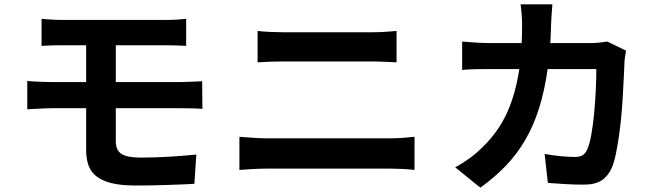

<svg xmlns="http://www.w3.org/2000/svg" viewBox="-20 -822 3040 887"><path d="M515 -169Q515 -127 542 -110.5Q569 -94 629 -94Q697 -94 762 -98Q827 -102 887 -108L878 27Q854 29 821.5 30Q789 31 753 32.5Q717 34 679 34.5Q641 35 606 35Q537 35 493 23.5Q449 12 423.5 -9Q398 -30 388 -60.5Q378 -91 378 -129V-322H215Q204 -322 190 -321.5Q176 -321 161 -320Q146 -319 131.5 -318.5Q117 -318 106 -317V-448Q116 -447 130 -446Q144 -445 159 -444.5Q174 -444 188.5 -443.5Q203 -443 215 -443H378V-613H269Q215 -613 172 -610V-735Q194 -733 218 -731.5Q242 -730 269 -730H750Q776 -730 799.5 -731.5Q823 -733 840 -735V-610Q820 -611 798.5 -612Q777 -613 750 -613H515V-443H817Q825 -443 837.5 -443.5Q850 -444 863.5 -444.5Q877 -445 890.5 -445.5Q904 -446 914 -447L915 -319Q894 -321 865.5 -321.5Q837 -322 820 -322H515Z M1086 -190Q1115 -188 1148.5 -185.5Q1182 -183 1211 -183H1785Q1811 -183 1840 -185Q1869 -187 1895 -190V-37Q1869 -40 1838.5 -41.5Q1808 -43 1785 -43H1211Q1182 -43 1148 -41Q1114 -39 1086 -37ZM1170 -679Q1197 -676 1229 -674.5Q1261 -673 1287 -673H1701Q1731 -673 1761 -675Q1791 -677 1812 -679V-534Q1790 -535 1758.5 -536.5Q1727 -538 1701 -538H1288Q1259 -538 1227.5 -537Q1196 -536 1170 -534Z M2872 -588Q2870 -575 2867.5 -559Q2865 -543 2865 -535Q2864 -508 2862 -468.5Q2860 -429 2857.5 -383Q2855 -337 2850.5 -288Q2846 -239 2839.5 -194Q2833 -149 2825 -110Q2817 -71 2806 -46Q2789 -8 2759 11.5Q2729 31 2677 31Q2634 31 2591 28.5Q2548 26 2511 23L2496 -111Q2533 -104 2570 -100.5Q2607 -97 2636 -97Q2660 -97 2672.5 -105.5Q2685 -114 2693 -132Q2704 -156 2712 -201.5Q2720 -247 2725 -300.5Q2730 -354 2732.5 -408Q2735 -462 2735 -503H2510Q2496 -404 2471 -324Q2446 -244 2408 -178Q2370 -112 2318 -57.5Q2266 -3 2199 45L2083 -49Q2115 -66 2149.5 -91Q2184 -116 2214 -147Q2284 -216 2323 -302.5Q2362 -389 2379 -503H2247Q2221 -503 2184 -502.5Q2147 -502 2115 -499V-630Q2147 -627 2182.5 -625Q2218 -623 2247 -623H2390Q2391 -644 2391.5 -665.5Q2392 -687 2392 -710Q2392 -718 2391.5 -730Q2391 -742 2390 -755Q2389 -768 2387.5 -780.5Q2386 -793 2385 -802H2532Q2530 -785 2528.5 -758Q2527 -731 2526 -713Q2525 -690 2524.5 -667.5Q2524 -645 2522 -623H2710Q2729 -623 2748 -625Q2767 -627 2786 -630Z"/></svg>

Font: SpoqaHanSans-Bold
Style: Regular
Weight: 700
Designer: [Spoqa Han Sans] Dong-huui Kim \uAE40 \uB3D9 \uD718   [Noto Sans] Ryoko NISHIZUKA \u897F \u585A \u6DBC \u5B50  (kana & i
Foundry: Spoqa (http://www.spoqa-han-sans.com)
Version: Version 2.000